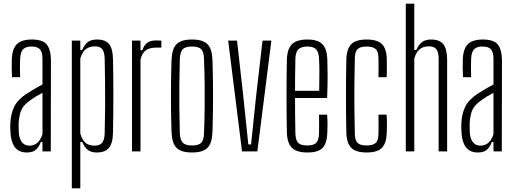

<svg xmlns="http://www.w3.org/2000/svg" viewBox="-20 -820 2796 1040"><path d="M126 6Q83 6 61.5 -21.5Q40 -49 37 -99Q36 -113 35.5 -126Q35 -139 36 -152Q38 -202 56.5 -241Q75 -280 124 -312Q144 -325 166 -338Q188 -351 210 -362V-501Q210 -536 197 -552Q184 -568 150 -568Q121 -568 106 -554Q91 -540 89 -502Q88 -483 88 -454.5Q88 -426 89 -402H45Q44 -425 43.5 -451.5Q43 -478 44 -499Q46 -556 71.5 -581Q97 -606 152 -606Q211 -606 233 -579.5Q255 -553 256 -494L255 0H210V-51H201Q192 -25 175 -9.5Q158 6 126 6ZM139 -31Q190 -31 210 -93V-317Q194 -309 175.5 -298Q157 -287 131 -267Q102 -244 92.5 -216.5Q83 -189 81 -152Q81 -143 81 -129Q81 -115 82 -101Q84 -68 99 -49.5Q114 -31 139 -31Z M369 200V-600H415V-549H425Q438 -579 456 -592.5Q474 -606 506 -606Q550 -606 570.5 -581.5Q591 -557 592 -500Q593 -463 593.5 -413Q594 -363 594 -308Q594 -253 593.5 -199Q593 -145 592 -100Q591 -43 569.5 -18.5Q548 6 505 6Q475 6 457 -7Q439 -20 425 -51H415V200ZM492 -31Q520 -31 533 -46.5Q546 -62 547 -98Q549 -179 549.5 -247Q550 -315 549 -377Q548 -439 547 -502Q546 -538 534 -553.5Q522 -569 494 -569Q464 -569 444.5 -553.5Q425 -538 415 -503V-97Q425 -62 443 -46.5Q461 -31 492 -31Z M695 0V-600H741V-548H751Q761 -577 778.5 -589Q796 -601 826 -601Q842 -601 854 -600V-562H826Q788 -562 768.5 -546.5Q749 -531 741 -496V0Z M1020 6Q960 6 935.5 -20Q911 -46 909 -106Q906 -199 906 -299.5Q906 -400 909 -494Q911 -554 935.5 -580Q960 -606 1020 -606Q1080 -606 1104.5 -580Q1129 -554 1131 -494Q1134 -401 1134 -300Q1134 -199 1131 -106Q1129 -46 1104.5 -20Q1080 6 1020 6ZM1020 -32Q1055 -32 1069.5 -46Q1084 -60 1085 -98Q1088 -175 1088.5 -237.5Q1089 -300 1088.5 -362Q1088 -424 1085 -501Q1084 -540 1069.5 -554Q1055 -568 1020 -568Q985 -568 970.5 -554Q956 -540 954 -501Q952 -424 951.5 -362Q951 -300 951.5 -237.5Q952 -175 954 -98Q956 -60 971 -46Q986 -32 1020 -32Z M1291 0 1216 -600H1264L1298 -297L1325 -38H1340L1367 -297L1402 -600H1450L1374 0Z M1708 -199H1752Q1754 -172 1754 -147Q1754 -122 1753 -101Q1751 -44 1727.5 -19Q1704 6 1646 6Q1587 6 1561.5 -19Q1536 -44 1534 -101Q1532 -194 1532 -299Q1532 -404 1534 -498Q1536 -556 1562 -581Q1588 -606 1646 -606Q1701 -606 1726 -581Q1751 -556 1753 -499Q1754 -474 1754.5 -418.5Q1755 -363 1752 -289H1578Q1578 -245 1578.5 -199.5Q1579 -154 1580 -98Q1581 -60 1595.5 -46Q1610 -32 1644 -32Q1678 -32 1692.5 -46Q1707 -60 1708 -98Q1709 -138 1708 -199ZM1646 -568Q1611 -568 1596 -552.5Q1581 -537 1580 -502Q1579 -451 1578.5 -410Q1578 -369 1578 -328H1709Q1710 -387 1710 -432.5Q1710 -478 1708 -502Q1707 -537 1692.5 -552.5Q1678 -568 1646 -568Z M1856 -101Q1854 -194 1854 -299Q1854 -404 1856 -498Q1858 -556 1883 -581Q1908 -606 1966 -606Q2024 -606 2049 -581Q2074 -556 2075 -499Q2075 -479 2075.5 -454Q2076 -429 2074 -402H2030Q2031 -430 2030.5 -456Q2030 -482 2030 -502Q2030 -540 2015 -554Q2000 -568 1966 -568Q1932 -568 1917 -554Q1902 -540 1902 -502Q1900 -425 1899.5 -362.5Q1899 -300 1899.5 -237.5Q1900 -175 1902 -98Q1902 -60 1917 -46Q1932 -32 1966 -32Q2000 -32 2015 -46Q2030 -60 2030 -98Q2030 -119 2030.5 -144Q2031 -169 2030 -199H2074Q2076 -172 2076 -147Q2076 -122 2075 -101Q2073 -44 2048.5 -19Q2024 6 1966 6Q1908 6 1883 -19Q1858 -44 1856 -101Z M2178 0V-800H2224V-549H2235Q2248 -579 2266.5 -592.5Q2285 -606 2316 -606Q2360 -606 2380.5 -581.5Q2401 -557 2402 -500V0H2356V-502Q2356 -538 2343.5 -553.5Q2331 -569 2303 -569Q2273 -569 2253.5 -553.5Q2234 -538 2224 -503V0Z M2569 6Q2526 6 2504.5 -21.5Q2483 -49 2480 -99Q2479 -113 2478.5 -126Q2478 -139 2479 -152Q2481 -202 2499.5 -241Q2518 -280 2567 -312Q2587 -325 2609 -338Q2631 -351 2653 -362V-501Q2653 -536 2640 -552Q2627 -568 2593 -568Q2564 -568 2549 -554Q2534 -540 2532 -502Q2531 -483 2531 -454.5Q2531 -426 2532 -402H2488Q2487 -425 2486.5 -451.5Q2486 -478 2487 -499Q2489 -556 2514.5 -581Q2540 -606 2595 -606Q2654 -606 2676 -579.5Q2698 -553 2699 -494L2698 0H2653V-51H2644Q2635 -25 2618 -9.5Q2601 6 2569 6ZM2582 -31Q2633 -31 2653 -93V-317Q2637 -309 2618.5 -298Q2600 -287 2574 -267Q2545 -244 2535.5 -216.5Q2526 -189 2524 -152Q2524 -143 2524 -129Q2524 -115 2525 -101Q2527 -68 2542 -49.5Q2557 -31 2582 -31Z"/></svg>

Font: Big Shoulders Display Light
Style: Regular
Weight: 300
Designer: Patric King
Foundry: XO Type Co
Version: Version 1.000; ttfautohint (v1.8.2)